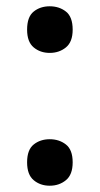

<svg xmlns="http://www.w3.org/2000/svg" viewBox="-20 -572 314 605"><path d="M65.4 -478.5Q65.4 -519 86.2 -535.6Q106.9 -552.2 136.7 -552.2Q166.5 -552.2 187.7 -535.6Q209 -519 209 -478.5Q209 -439.9 187.7 -422.6Q166.5 -405.3 136.7 -405.3Q106.9 -405.3 86.2 -422.6Q65.4 -439.9 65.4 -478.5ZM65.4 -60.5Q65.4 -100.1 86.2 -116.7Q106.9 -133.3 136.7 -133.3Q166.5 -133.3 187.7 -116.7Q209 -100.1 209 -60.5Q209 -21.5 187.7 -4.2Q166.5 13.2 136.7 13.2Q106.9 13.2 86.2 -4.2Q65.4 -21.5 65.4 -60.5Z"/></svg>

Font: Open Sans SemiBold
Style: Regular
Weight: 600
Designer: Monotype Design Team
Foundry: Monotype Imaging Inc.
Version: Version 3.003; ttfautohint (v1.8.4)